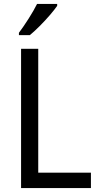

<svg xmlns="http://www.w3.org/2000/svg" viewBox="-20 -1057 508 984"><path d="M88 -93V-807H176V-172H446V-93ZM273 -1027Q260 -1008 235.5 -979.5Q211 -951 183 -923Q155 -895 133 -877H77V-889Q101 -921 127 -962Q153 -1003 170 -1037H273Z"/></svg>

Font: Noto Sans Telugu UI SemiCondensed
Style: Regular
Weight: 400
Width: 4
Designer: Jelle Bosma - Monotype Design Team
Foundry: Monotype Imaging Inc.
Version: Version 2.005; ttfautohint (v1.8.4.7-5d5b)